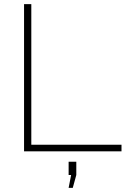

<svg xmlns="http://www.w3.org/2000/svg" viewBox="-20 -730 620 926"><path d="M96 0V-710H131V-32H566V0ZM311 176 323 114H311V50H348V114L331 176Z"/></svg>

Font: Raleway Thin ExtraLight
Style: Regular
Weight: 250
Version: Version 4.026